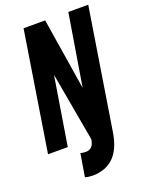

<svg xmlns="http://www.w3.org/2000/svg" viewBox="-173 -783 819 1060"><g transform="rotate(-20 236.5 -252.5)"><path d="M-9 0 102 -700H229L296 -279L365 -700H482L369 10Q354 102 309 147Q264 192 192 195Q179 195 165 194Q151 193 139 189L161 55Q175 59 192 59Q212 59 225.5 47Q239 35 244 4L172 -401L107 0Z"/></g></svg>

Font: Georama Condensed
Style: Bold Italic
Weight: 700
Width: 3
Italic angle: -9°
Designer: Jean-Baptiste Levee
Foundry: Production Type
Version: Version 1.000